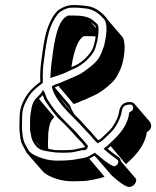

<svg xmlns="http://www.w3.org/2000/svg" viewBox="-20 -682 613 753"><path d="M138 -361C136 -360 133 -357 129 -354C125 -351 117 -345 106 -334C95 -323 83 -308 73 -288C63 -268 57 -247 57 -227C57 -207 56 -194 56 -184C56 -175 57 -162 59 -146C61 -130 65 -119 70 -110C75 -101 79 -94 82 -88C83 -86 84 -83 86 -81L147 -11C157 1 176 11 203 20C222 26 243 29 265 29C297 29 319 28 332 25C345 22 357 20 367 18C377 16 384 14 390 11L330 -60C336 -63 342 -67 350 -71C352 -69 354 -67 356 -66L417 5C454 39 479 54 491 51C498 49 505 45 509 39C513 33 515 27 514 20L454 -50C454 -55 452 -59 449 -62C448 -64 447 -65 445 -66L424 -81C419 -85 411 -91 402 -99C405 -101 409 -104 414 -109L474 -38C479 -43 485 -48 492 -55C530 -91 551 -127 556 -164C567 -170 573 -178 573 -187C573 -194 571 -200 568 -204L507 -275C502 -281 492 -283 479 -281C461 -278 450 -265 447 -243C445 -232 441 -219 433 -204C425 -189 416 -176 405 -166C394 -156 385 -147 380 -142C375 -137 370 -134 366 -132L357 -141L345 -155C341 -160 337 -165 333 -169C329 -173 324 -177 320 -182C309 -195 293 -213 272 -233C264 -246 258 -257 255 -268L195 -339C199 -341 203 -343 209 -345L269 -274C275 -276 281 -278 288 -281C295 -284 301 -287 307 -289C313 -291 318 -293 323 -296L354 -310C366 -316 382 -326 400 -341C418 -356 431 -369 438 -382C445 -395 453 -410 459 -429C471 -476 472 -512 462 -535L401 -606C400 -609 398 -611 395 -615C390 -621 383 -628 373 -636C357 -649 338 -657 317 -659C310 -660 303 -660 296 -661C289 -662 283 -662 277 -662H263C247 -662 230 -656 213 -645C196 -634 180 -609 166 -570C160 -554 153 -524 147 -480L142 -443C138 -415 137 -388 138 -361ZM314 -106C314 -105 310 -104 301 -102C292 -100 284 -98 274 -96C264 -94 249 -93 230 -93C211 -93 199 -93 193 -94C188 -95 181 -96 170 -98C170 -99 169 -101 169 -102C168 -107 168 -114 168 -121C168 -128 169 -136 169 -144C169 -152 169 -160 170 -166C171 -172 172 -181 175 -193C178 -205 184 -214 193 -223L133 -294L148 -309C149 -307 150 -303 152 -297C154 -291 162 -279 174 -262C182 -250 190 -240 197 -232C201 -228 204 -223 207 -220C217 -210 226 -202 233 -195C240 -188 247 -180 255 -172C263 -164 270 -156 276 -149C282 -142 288 -136 292 -132C296 -128 301 -123 304 -119ZM309 -540H331C340 -540 348 -540 355 -539L353 -524C351 -518 349 -509 346 -498C343 -487 335 -476 323 -462C311 -448 296 -436 279 -427L260 -419C271 -490 288 -530 309 -540ZM261 -244C252 -253 243 -263 236 -271C229 -279 223 -288 218 -295ZM137 -109C134 -111 132 -114 129 -117C126 -120 124 -123 122 -127ZM356 -572 337 -595C345 -589 350 -584 353 -581C353 -580 354 -579 354 -579C355 -577 356 -575 356 -572ZM245 -620C214 -606 199 -556 188 -480L183 -443C181 -427 179 -408 178 -388L177 -376L190 -380C214 -388 235 -395 251 -404L282 -418C300 -428 317 -441 330 -456C343 -470 351 -483 355 -497C358 -508 360 -517 362 -523L366 -549V-550C367 -564 367 -575 364 -583V-584L363 -585C360 -590 354 -595 344 -603C328 -616 303 -621 271 -621H247ZM325 -110 312 -126C308 -131 305 -134 300 -139C296 -143 291 -149 285 -156C279 -164 270 -172 262 -180L240 -202C233 -209 225 -218 215 -228C205 -238 194 -251 182 -268C170 -285 163 -297 162 -301C160 -307 158 -312 157 -315L149 -329L139 -314L126 -301C115 -291 108 -278 105 -264C102 -252 101 -243 100 -236C99 -229 98 -222 98 -214V-191C98 -183 97 -176 98 -170C99 -165 101 -158 102 -150C103 -140 107 -131 113 -121C119 -111 125 -104 133 -99C141 -94 151 -91 164 -89C176 -87 185 -86 190 -85C197 -84 210 -83 229 -83C249 -83 264 -84 275 -87C285 -89 294 -91 302 -93C304 -93 322 -90 324 -106ZM148 -363C147 -389 148 -416 152 -443L157 -480C163 -523 170 -552 175 -567C189 -605 205 -628 218 -637C234 -647 248 -652 262 -652H276C282 -652 288 -652 294 -651C301 -650 308 -650 315 -649C334 -647 351 -640 366 -628C382 -615 390 -605 392 -601C401 -581 399 -548 388 -502C381 -482 376 -469 369 -457C363 -446 351 -433 333 -419C315 -405 301 -395 291 -390L260 -376H259C254 -374 250 -371 244 -369C238 -367 232 -364 225 -361C218 -358 212 -356 207 -354C201 -352 195 -350 191 -348L183 -343L185 -335C189 -320 197 -305 209 -288C221 -270 239 -250 261 -228C283 -206 300 -189 312 -175C316 -170 321 -165 325 -161C329 -157 333 -153 337 -148L349 -134C352 -130 356 -127 359 -124L363 -120L369 -123C375 -126 381 -130 387 -136C392 -141 400 -149 411 -159C424 -171 434 -185 442 -201C450 -217 455 -231 457 -243C460 -262 467 -269 480 -271C498 -274 502 -270 502 -257C502 -252 500 -249 492 -244L487 -241L486 -235C481 -201 462 -168 425 -133C418 -126 412 -121 407 -116C403 -112 399 -108 397 -107L386 -99L395 -91C404 -83 411 -77 417 -73L438 -57C441 -55 444 -53 444 -48C444 -43 443 -40 440 -37C437 -33 434 -32 429 -30C425 -29 401 -40 364 -74H363C361 -75 359 -77 357 -79L353 -83L347 -80C339 -76 332 -71 326 -68C322 -66 315 -64 306 -62C296 -60 284 -59 271 -56C259 -54 236 -52 205 -52C184 -52 165 -55 147 -61C115 -71 97 -83 91 -94C88 -100 84 -107 79 -116C75 -123 71 -134 69 -149C67 -164 66 -176 66 -185C66 -195 67 -209 67 -229C67 -247 72 -265 82 -284C92 -304 102 -318 112 -327C123 -337 131 -344 134 -346C139 -349 142 -352 144 -354L148 -358Z"/></svg>

Font: AppleStorm
Style: ShdRgIta
Weight: 400
Foundry: Cannot Into Space Fonts
Version: Version 1.01